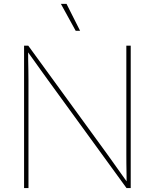

<svg xmlns="http://www.w3.org/2000/svg" viewBox="-20 -961 790 981"><path d="M103 0V-727.5H124.5L526.4 -175.3Q544.9 -149.9 562.7 -124.5Q580.6 -99.1 598.6 -74Q616.7 -48.8 634.8 -23.4H627Q627 -48.8 626.5 -74Q626 -99.1 625.7 -124.5Q625.5 -149.9 625.5 -175.3V-727.5H647.9V0H626.5L225.6 -551.3Q207 -576.7 189 -602.1Q170.9 -627.4 152.8 -652.8Q134.8 -678.2 116.2 -703.6H123.5Q123.5 -678.2 124 -652.8Q124.5 -627.4 125 -602.1Q125.5 -576.7 125.5 -551.3V0ZM366.7 -803.7 291 -941.4H319.8L389.2 -803.7Z"/></svg>

Font: Inter 20pt Thin
Style: Regular
Weight: 250
Version: Version 4.001;git-66647c0bb